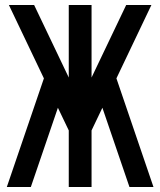

<svg xmlns="http://www.w3.org/2000/svg" viewBox="-20 -749 642 769"><path d="M7.3 0H103.5L211.9 -317.4L255.4 -226.6V0H346.7V-226.6L390.1 -317.4L498.5 0H594.7L446.3 -435.1L586.4 -729H485.4L346.7 -438.5V-729H255.4V-438.5L116.7 -729H15.6L155.8 -435.1Z"/></svg>

Font: Hack
Style: Regular
Weight: 400
Monospace: yes
Designer: Christopher Simpkins
Foundry: Christopher Simpkins
Version: Version 2.010